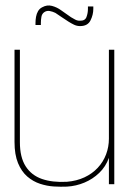

<svg xmlns="http://www.w3.org/2000/svg" viewBox="-20 -685 485 714"><path d="M307 -661V-652Q307 -636 301.5 -621.5Q296 -607 276 -608Q267 -608 259 -612.5Q251 -617 244 -621Q234 -628 225.5 -634Q217 -640 207 -647Q192 -658 173.5 -663Q155 -668 137 -658Q127 -653 121.5 -643.5Q116 -634 114 -622.5Q112 -611 112 -600V-592H132V-600Q132 -611 134 -622.5Q136 -634 145 -640Q154 -646 165 -644Q176 -642 186 -637Q197 -630 209 -621.5Q221 -613 234 -605Q245 -598 255.5 -593Q266 -588 278 -588Q306 -588 316.5 -609Q327 -630 327 -652V-661ZM385 -98V0H405V-500H385V-169Q385 -139 374.5 -111Q364 -83 343.5 -61Q323 -39 294 -25.5Q265 -12 229 -9Q175 -6 136 -19.5Q97 -33 75.5 -66.5Q54 -100 54 -156V-500H34V-157Q34 -110 47 -78.5Q60 -47 81.5 -28.5Q103 -10 129 -1.5Q155 7 181 8.5Q207 10 229 9Q263 7 294 -6Q325 -19 349 -42Q373 -65 385 -98Z"/></svg>

Font: Advent Pro Thin
Style: Regular
Weight: 250
Version: Version 3.000